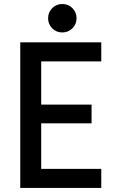

<svg xmlns="http://www.w3.org/2000/svg" viewBox="-20 -929 575 949"><path d="M80.1 0V-719.7H480.5V-625.5H183.6V-412.1H432.6V-319.3H183.6V-94.2H480.5V0ZM288.1 -768.6Q258.3 -768.6 238 -789.1Q217.8 -809.6 217.8 -838.9Q217.8 -868.2 238 -888.7Q258.3 -909.2 288.1 -909.2Q317.4 -909.2 337.9 -888.7Q358.4 -868.2 358.4 -838.9Q358.4 -809.6 337.9 -789.1Q317.4 -768.6 288.1 -768.6Z"/></svg>

Font: Reddit Sans Medium
Style: Regular
Weight: 500
Designer: Stephen Hutchings
Foundry: Reddit
Version: Version 1.014